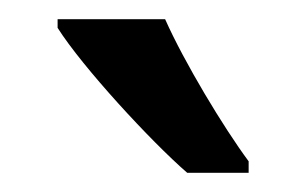

<svg xmlns="http://www.w3.org/2000/svg" viewBox="-20 -786 319 200"><path d="M152 -766H40V-757C66 -716 137 -639 175 -606H239V-618C213 -653 172 -721 152 -766Z"/></svg>

Font: Noto Sans Armenian ExtraCondensed Medium
Style: Regular
Weight: 500
Width: 2
Designer: Monotype Design Team
Foundry: Monotype Imaging Inc.
Version: Version 2.008